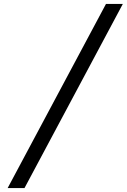

<svg xmlns="http://www.w3.org/2000/svg" viewBox="-20 -850 647 980"><path d="M19 110 521 -830H607L105 110Z"/></svg>

Font: JetBrains Mono NL Light
Style: Italic
Weight: 300
Italic angle: -9°
Designer: Philipp Nurullin, Konstantin Bulenkov
Foundry: JetBrains
Version: Version 2.304; ttfautohint (v1.8.4.7-5d5b)